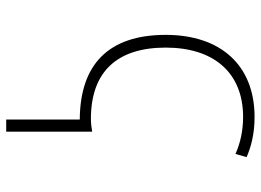

<svg xmlns="http://www.w3.org/2000/svg" viewBox="-128 -452 820 603"><g transform="rotate(90 281.5 -150.0)"><path d="M355 9V240H393V-30C381 -28 368 -26 353 -26C202 -26 129 -111 129 -261C129 -411 207 -504 347 -504C390 -504 430 -495 463 -480L473 -515C441 -529 400 -540 347 -540C184 -540 89 -433 89 -261C89 -81 182 8 355 9Z"/></g></svg>

Font: Noto Sans Mono SemiCondensed ExtraLight
Style: Regular
Weight: 200
Width: 4
Designer: Monotype Design Team
Foundry: Monotype Imaging Inc.
Version: Version 2.014